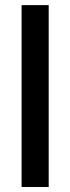

<svg xmlns="http://www.w3.org/2000/svg" viewBox="-20 -748 281 768"><path d="M174.8 -727.5V0H66.4V-727.5Z"/></svg>

Font: Inter Display Medium
Style: Regular
Weight: 500
Designer: Rasmus Andersson
Foundry: rsms
Version: Version 4.001;git-9221beed3